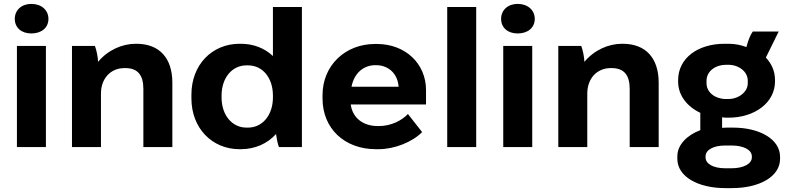

<svg xmlns="http://www.w3.org/2000/svg" viewBox="-20 -756 4048 987"><path d="M141 -584C194 -584 229 -614 229 -659C229 -704 193 -736 141 -736C91 -736 56 -704 56 -659C56 -614 90 -584 141 -584ZM67 0H216V-520H67Z M350 0H499V-275C499 -352 548 -406 620 -406H624C688 -406 717 -370 717 -299V0H866V-331C866 -457 800 -531 681 -531H678C609 -531 536 -500 484 -438C484 -460 476 -499 468 -520H350Z M1212 11H1218C1291 11 1355 -18 1399 -67C1402 -45 1407 -17 1414 0H1532V-720H1383V-468C1341 -508 1283 -531 1218 -531H1212C1069 -531 964 -422 964 -270V-250C964 -98 1069 11 1212 11ZM1247 -100C1173 -100 1119 -164 1119 -255V-265C1119 -356 1173 -420 1247 -420H1255C1330 -420 1383 -356 1383 -265V-255C1383 -164 1329 -100 1255 -100Z M1913 11H1926C2008 11 2100 -26 2150 -77L2077 -170C2045 -136 1990 -108 1928 -108H1922C1845 -108 1792 -151 1783 -219H2170V-293C2170 -429 2064 -530 1917 -530H1908C1754 -530 1638 -419 1638 -267V-250C1638 -95 1751 11 1913 11ZM1787 -310C1800 -379 1848 -421 1910 -421H1913C1979 -421 2025 -375 2029 -310Z M2279 0H2428V-720H2279Z M2641 -584C2694 -584 2729 -614 2729 -659C2729 -704 2693 -736 2641 -736C2591 -736 2556 -704 2556 -659C2556 -614 2590 -584 2641 -584ZM2567 0H2716V-520H2567Z M2850 0H2999V-275C2999 -352 3048 -406 3120 -406H3124C3188 -406 3217 -370 3217 -299V0H3366V-331C3366 -457 3300 -531 3181 -531H3178C3109 -531 3036 -500 2984 -438C2984 -460 2976 -499 2968 -520H2850Z M3466 -336C3466 -266 3512 -208 3580 -176V-87C3511 -61 3462 -11 3462 47V61C3462 151 3567 211 3708 211H3743C3885 211 3990 151 3990 61V50C3990 -40 3886 -100 3748 -100H3717C3709 -100 3700 -99 3692 -99V-153C3699 -152 3708 -151 3715 -151H3724C3862 -151 3964 -230 3964 -337V-345C3964 -391 3946 -429 3917 -460L3983 -594H3850C3838 -578 3827 -552 3817 -514C3791 -524 3759 -531 3726 -531H3705C3567 -531 3466 -457 3466 -344ZM3612 -341C3612 -390 3658 -423 3712 -423H3723C3777 -423 3824 -389 3824 -341V-328C3824 -283 3777 -247 3724 -247H3711C3658 -247 3612 -280 3612 -328ZM3607 48C3607 14 3648 -8 3708 -8H3741C3802 -8 3845 14 3845 48V53C3845 86 3802 109 3741 109H3708C3648 109 3607 87 3607 53Z"/></svg>

Font: Fixel Display Bold
Style: Bold
Weight: 700
Designer: AlfaBravo + MacPaw
Foundry: Kyrylo Tkachov, Marchela Mozhyna, Serhii Makarenko, Maria Weinstein, Zakhar Kryvoshyya
Version: Version 1.211